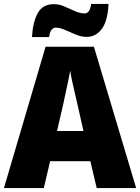

<svg xmlns="http://www.w3.org/2000/svg" viewBox="-20 -953 710 973"><path d="M470 0 438 -136H234L202 0H0L211 -716H456L670 0ZM373 -422Q368 -444 360.5 -476Q353 -508 346 -540Q339 -572 336 -595Q332 -573 325.5 -542Q319 -511 312 -479.5Q305 -448 300 -423L269 -289H403ZM142 -765Q146 -840 171 -886Q196 -932 253 -932Q279 -932 306 -920.5Q333 -909 359 -897Q385 -885 410 -885Q420 -885 429 -895Q438 -905 442 -933H530Q526 -846 495.5 -806Q465 -766 420 -766Q392 -766 363.5 -778Q335 -790 309 -801.5Q283 -813 261 -813Q253 -813 243 -804Q233 -795 229 -765Z"/></svg>

Font: Noto Sans Tamil SemiCondensed Black
Style: Regular
Weight: 900
Width: 4
Designer: Jelle Bosma - Monotype Design Team
Foundry: Monotype Imaging Inc.
Version: Version 2.004; ttfautohint (v1.8.4.7-5d5b)